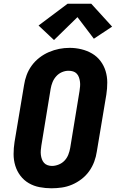

<svg xmlns="http://www.w3.org/2000/svg" viewBox="-20 -1003 640 1031"><path d="M256 8Q224 8 192.5 2Q161 -4 134.5 -19.5Q108 -35 89.5 -59.5Q71 -84 62 -113.5Q53 -143 53 -175.5Q53 -208 58 -240L109 -545Q113 -573 123 -600Q133 -627 150.5 -651Q168 -675 192 -693.5Q216 -712 243 -723.5Q270 -735 297.5 -740.5Q325 -746 354 -746Q386 -746 417 -738.5Q448 -731 474.5 -715.5Q501 -700 519.5 -675.5Q538 -651 547 -621.5Q556 -592 556 -559.5Q556 -527 551 -495L500 -190Q496 -162 486 -135Q476 -108 459 -84Q442 -60 418 -41.5Q394 -23 367 -11.5Q340 0 312 4Q284 8 256 8ZM259 -112Q277 -112 295.5 -119.5Q314 -127 327 -141Q340 -155 347 -173Q354 -191 357 -209L407 -514Q409 -527 410 -539.5Q411 -552 409.5 -564Q408 -576 404 -587.5Q400 -599 392 -607.5Q384 -616 372.5 -619.5Q361 -623 348 -623Q330 -623 312.5 -615.5Q295 -608 282 -593.5Q269 -579 262 -561.5Q255 -544 252 -526L202 -221Q200 -208 199 -195.5Q198 -183 199.5 -171Q201 -159 205 -148Q209 -137 216.5 -128.5Q224 -120 235.5 -116Q247 -112 259 -112ZM270 -788 187 -866 343 -983H470L582 -860L484 -795L396 -911Z"/></svg>

Font: Iosevka Curly Slab HvEx
Style: Italic
Weight: 900
Width: 7
Italic angle: -9°
Monospace: yes
Designer: Belleve Invis
Foundry: Belleve Invis
Version: Version 11.1.0; ttfautohint (v1.8.3)